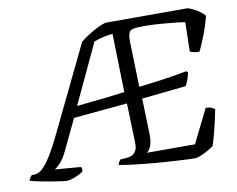

<svg xmlns="http://www.w3.org/2000/svg" viewBox="-106 -806 1119 907"><g transform="rotate(-10 453.5 -352.0)"><path d="M145 0Q138 0 116.5 -3Q95 -6 67.5 -10.5Q40 -15 14 -20.5Q-12 -26 -29 -31Q-27 -39 -22.5 -46Q-18 -53 -14 -56H-1Q10 -56 22.5 -63Q35 -70 50 -87Q65 -104 84 -135.5Q103 -167 127 -216L329 -634Q338 -642 355.5 -654Q373 -666 393 -677.5Q413 -689 431 -696.5Q449 -704 459 -704H847Q870 -697 892.5 -683Q915 -669 927 -654Q913 -601 895.5 -557Q878 -513 867 -492Q852 -492 839 -495Q826 -498 822 -501L825 -641Q809 -644 785 -646.5Q761 -649 733.5 -651.5Q706 -654 680.5 -655.5Q655 -657 635 -657Q598 -657 580 -653.5Q562 -650 557 -637Q552 -624 552 -597L558 -378Q599 -383 641.5 -388.5Q684 -394 723 -400.5Q762 -407 790 -412L797 -404Q793 -388 787 -370.5Q781 -353 774 -343L562 -321L567 -150Q568 -126 564 -108.5Q560 -91 553.5 -80.5Q547 -70 539 -65H770L850 -226Q866 -226 877.5 -221Q889 -216 893 -212Q888 -186 881.5 -157.5Q875 -129 867.5 -100Q860 -71 851 -43Q841 -35 824.5 -25.5Q808 -16 790.5 -8.5Q773 -1 762 0Q737 0 699 -2Q661 -4 618 -7Q575 -10 532.5 -14Q490 -18 455 -22.5Q420 -27 398 -31Q400 -41 404 -46.5Q408 -52 412 -56L435 -57Q448 -58 461.5 -62Q475 -66 484.5 -80.5Q494 -95 493 -124L487 -311L229 -287L158 -138Q141 -103 123.5 -85Q106 -67 97 -63L221 -53Q223 -51 224.5 -45.5Q226 -40 224 -31Q214 -23 199 -16Q184 -9 169.5 -4.5Q155 0 145 0ZM253 -340Q288 -344 324 -347.5Q360 -351 399.5 -355.5Q439 -360 484 -366L477 -646Q463 -646 437 -640.5Q411 -635 387 -626Z"/></g></svg>

Font: Texturina Medium 12pt Light
Style: Italic
Weight: 300
Italic angle: -11°
Version: Version 1.002